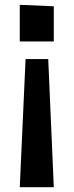

<svg xmlns="http://www.w3.org/2000/svg" viewBox="-20 -770 305 796"><path d="M62 -598V-750L203 -744V-598ZM62 6 86 -525H180L203 6Z"/></svg>

Font: Francois One
Style: Regular
Weight: 400
Designer: Vernon Adams
Foundry: Vernon Adams
Version: Version 2.000